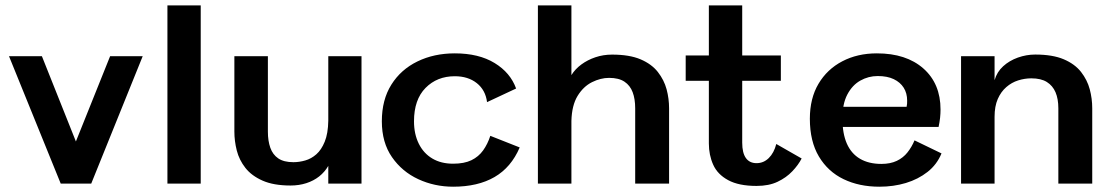

<svg xmlns="http://www.w3.org/2000/svg" viewBox="-20 -680 4096 711"><path d="M204.9 0 13.3 -472H135.1L282.3 -102.9H239.7L387.8 -472H508.5L317.8 0Z M600 0V-660H723.3V0Z M1056 7Q993.2 7 952.4 -11.1Q911.6 -29.1 888.7 -58.3Q865.8 -87.5 856.8 -122.7Q847.9 -157.9 847.9 -192.7V-472H972V-192.5Q972 -158.4 981 -132.9Q989.9 -107.5 1010.5 -93.4Q1031.1 -79.4 1066.4 -79.4Q1088.1 -79.4 1110.4 -85.8Q1132.7 -92.2 1151.4 -108.6Q1170.2 -125.1 1182.5 -155.3Q1194.9 -185.4 1195.7 -233.1V-472H1318.7V-0.2H1195.7V-65.7Q1182.6 -43.1 1162 -26.7Q1141.3 -10.4 1114.3 -1.7Q1087.3 7 1056 7Z M1658.1 11.4Q1589.3 11.4 1529.1 -16.4Q1468.9 -44.2 1431.5 -98.2Q1394 -152.2 1394 -230.8Q1394 -310.5 1429.3 -366.6Q1464.5 -422.7 1525.9 -452.5Q1587.3 -482.4 1664.1 -482.4Q1753 -482.4 1811.6 -446.6Q1870.1 -410.9 1891.2 -352.2L1783.6 -301.8Q1777.9 -346.5 1745.7 -372.1Q1713.5 -397.7 1664.1 -397.7Q1598.5 -397.7 1555.8 -354.4Q1513.1 -311.1 1513.1 -230.8Q1513.1 -183.5 1530.9 -147.7Q1548.8 -111.9 1581.1 -92.9Q1613.3 -73.8 1658.1 -73.8Q1699 -73.8 1725.7 -86.7Q1752.4 -99.7 1769.1 -123.1Q1785.8 -146.5 1795.7 -177L1904.5 -134Q1873.1 -60.3 1811.3 -24.4Q1749.5 11.4 1658.1 11.4Z M1971.9 0V-660H2096V-401.9Q2110 -424.5 2132.9 -441.3Q2155.8 -458.1 2184.9 -468Q2214 -477.8 2246.6 -477.8Q2311 -477.8 2352.1 -460.3Q2393.1 -442.8 2416.2 -413.3Q2439.2 -383.8 2448.5 -349.3Q2457.7 -314.8 2457.7 -278.7V-0.2H2332.2V-278.7Q2332.2 -313.7 2322.8 -338.5Q2313.5 -363.4 2292.5 -377.5Q2271.5 -391.6 2235.5 -391.6Q2204.3 -391.6 2172.2 -375.7Q2140.2 -359.7 2118.8 -324.7Q2097.5 -289.7 2096 -232.3V0Z M2781.6 8.5Q2715.7 8.5 2676.3 -13Q2636.9 -34.4 2621 -70.2Q2605 -105.9 2605 -148.6V-380.7H2519.2V-474.6H2605V-660H2728.5V-474.6H2871.6V-380.7H2728.5V-151.6Q2728.5 -113.9 2742.1 -94.8Q2755.7 -75.8 2781.6 -75.8Q2807.6 -75.8 2826.9 -94.7Q2846.2 -113.7 2854.7 -146.8L2948.6 -93.1Q2936.2 -68.9 2913.9 -45.6Q2891.7 -22.2 2859.5 -6.9Q2827.3 8.5 2781.6 8.5Z M3091 -284.5H3337.3Q3338.7 -290.6 3339 -296Q3339.3 -301.4 3339.3 -307.1Q3339.3 -335 3326.5 -355.2Q3313.8 -375.3 3289.7 -386.9Q3265.7 -398.4 3230.3 -398.4Q3195.9 -398.4 3166 -381.6Q3136.1 -364.9 3117.7 -329.9Q3099.3 -294.9 3099.8 -240.9Q3099.5 -185.9 3115.9 -148.4Q3132.4 -110.9 3164.8 -92Q3197.2 -73 3243.9 -73Q3277.1 -73 3300.9 -84.3Q3324.7 -95.6 3340.5 -115.6Q3356.3 -135.6 3366.6 -160.2L3466.5 -111.9Q3449.6 -70.7 3414.9 -43.4Q3380.1 -16.1 3334.4 -2.3Q3288.7 11.4 3236.4 11.4Q3161.9 11.4 3103.9 -16.5Q3045.9 -44.4 3012.4 -100.6Q2979 -156.7 2979 -240.2Q2979 -315.8 3011 -369.7Q3043 -423.7 3099.1 -453Q3155.2 -482.4 3227.1 -482.4Q3336 -482.4 3399.5 -426.3Q3462.9 -370.2 3462.9 -274.4Q3462.9 -259.3 3461.2 -243.3Q3459.4 -227.3 3455.7 -209.9H3087.7Z M3813.6 -478Q3877.9 -478 3919.1 -460.5Q3960.2 -443 3983.3 -413.5Q4006.3 -383.9 4015.5 -349.4Q4024.7 -314.8 4024.7 -278.7V0H3899.2V-278.7Q3899.2 -313.7 3888.8 -338.2Q3878.3 -362.7 3856.7 -376.3Q3835 -389.9 3799.1 -389.9Q3774.7 -389.9 3750.5 -382.3Q3726.3 -374.7 3706.5 -357.5Q3686.6 -340.3 3674.8 -313.3Q3663 -286.3 3663 -247.2V0H3538.9V-472H3663V-383.1Q3671.9 -413.9 3694.9 -434.7Q3717.8 -455.5 3749.3 -466.8Q3780.9 -478 3813.6 -478Z"/></svg>

Font: Panamera Thin
Style: Regular
Weight: 100
Designer: Bastien Sozeau
Foundry: NBR — Bastien Sozeau
Version: Version 3.003;gftools[0.9.33]